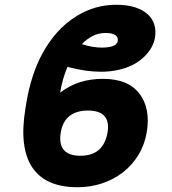

<svg xmlns="http://www.w3.org/2000/svg" viewBox="-20 -780 726 810"><path d="M87.4 -323.2 92 -350.9Q100.9 -403.8 117.4 -456Q133.9 -508.2 159.6 -555.6Q185.4 -603 221.1 -643.3Q256.7 -683.6 304 -712.7Q381 -759.9 469.5 -759.9Q517.4 -759.9 550.8 -748.8Q584.2 -737.6 604.2 -718.8Q624.3 -699.9 631.4 -674.7Q638.5 -649.5 633.9 -621.8Q630.3 -602.6 622 -585.6Q613.6 -568.5 598.7 -551.5Q584.5 -535.2 565.2 -521.5Q545.8 -507.8 521.5 -498Q497.2 -488.3 468 -482.8Q438.9 -477.3 405.2 -477.3Q375 -477.3 340.2 -482.2Q305.4 -487.2 264.6 -497.9Q242.9 -446.7 233.7 -389.2Q275.2 -420.5 319.4 -433.9Q363.6 -447.4 414.4 -447.4Q520.6 -447.4 568.2 -384.9Q615.8 -322.8 599.1 -221.9Q589.8 -168.3 563.4 -125.4Q536.9 -82.4 497.9 -52.4Q458.8 -22.4 410 -6.2Q361.2 9.9 307.2 9.9Q171.5 9.9 115.8 -74.2Q60 -158.4 87.4 -323.2ZM318.9 -122.9Q369 -122.9 397.2 -148.1Q425.4 -173.3 433.9 -221.9Q448.5 -313.6 350.5 -313.6Q327.8 -313.6 308.6 -308.2Q289.4 -302.9 274.7 -291.7Q259.9 -280.5 250.2 -263.3Q240.4 -246.1 236.5 -221.9Q228 -173.3 248.8 -148.1Q269.5 -122.9 318.9 -122.9ZM325.3 -593.8Q370 -579.2 409.8 -579.2Q422.6 -579.2 434.3 -580.6Q446 -582 455.1 -585.2Q464.1 -588.4 469.8 -593.8Q475.5 -599.1 476.6 -606.5Q479.8 -622.9 466.3 -631.9Q452.8 -641 425.8 -641Q397 -641 371.8 -628.6Q346.6 -616.1 325.3 -593.8Z"/></svg>

Font: Inter P Extra Bold
Style: Italic
Weight: 800
Italic angle: 9.39999°
Designer: Rasmus Andersson
Foundry: rsms
Version: Version 3.018;git-588b23468